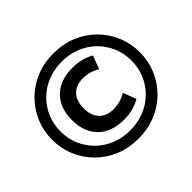

<svg xmlns="http://www.w3.org/2000/svg" viewBox="-166 -954 1178 1178"><g transform="rotate(-45 423.0 -365.0)"><path d="M423 5Q342 5 273 -23Q204 -51 152.5 -101.5Q101 -152 72 -219.5Q43 -287 43 -365Q43 -443 72 -510.5Q101 -578 152.5 -628.5Q204 -679 273 -707Q342 -735 423 -735Q504 -735 573 -707Q642 -679 693.5 -628.5Q745 -578 774 -510.5Q803 -443 803 -365Q803 -287 774 -219.5Q745 -152 693.5 -101.5Q642 -51 573 -23Q504 5 423 5ZM442 -140Q371 -140 320 -167Q269 -194 241.5 -244.5Q214 -295 214 -366Q214 -436 241.5 -486Q269 -536 320 -563Q371 -590 442 -590Q523 -590 586 -554L553 -468Q500 -499 444 -499Q383 -499 349.5 -464Q316 -429 316 -365Q316 -301 349.5 -266Q383 -231 444 -231Q500 -231 553 -262L586 -177Q524 -140 442 -140ZM423 -67Q489 -67 545 -89.5Q601 -112 642.5 -152.5Q684 -193 707.5 -247.5Q731 -302 731 -365Q731 -428 707.5 -482.5Q684 -537 642.5 -577.5Q601 -618 545 -640.5Q489 -663 423 -663Q357 -663 301 -640.5Q245 -618 203.5 -577.5Q162 -537 138.5 -482.5Q115 -428 115 -365Q115 -302 138.5 -247.5Q162 -193 203.5 -152.5Q245 -112 301 -89.5Q357 -67 423 -67Z"/></g></svg>

Font: M PLUS 2 Medium
Style: Regular
Weight: 500
Designer: Coji Morishita
Foundry: UNDERFOREST DESIGN
Version: Version 1.001